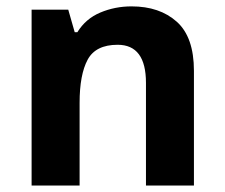

<svg xmlns="http://www.w3.org/2000/svg" viewBox="-20 -576 697 596"><path d="M388.2 -556.2Q475.6 -556.2 528.8 -508.5Q582 -460.9 582 -356V0H433.1V-318.8Q433.1 -437 345.2 -437Q276.9 -437 252 -390.6Q227.1 -344.2 227.1 -256.8V0H78.1V-545.9H191.9L211.9 -476.1H220.2Q246.1 -518.1 291.5 -537.1Q336.9 -556.2 388.2 -556.2Z"/></svg>

Font: Open Sans
Style: Bold
Weight: 700
Designer: Monotype Design Team
Foundry: Monotype Imaging Inc.
Version: Version 3.000; ttfautohint (v1.8.4)